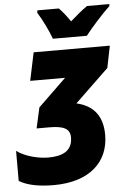

<svg xmlns="http://www.w3.org/2000/svg" viewBox="-64 -983 695 1037"><g transform="rotate(-5 283.5 -464.0)"><path d="M249 -778H433C464 -818 527 -889 568 -927L569 -938H448C419 -918 388 -892 355 -863C339 -887 313 -921 295 -938H179L177 -925C203 -884 233 -822 249 -778ZM186 10C381 10 485 -91 485 -236C485 -333 442 -397 345 -419L528 -595L552 -714H139L107 -562H296L144 -415L119 -303H189C265 -303 300 -286 300 -239C300 -165 245 -141 169 -141C112 -141 41 -160 -2 -192V-29C44 -1 110 10 186 10Z"/></g></svg>

Font: Noto Sans UI SemiCondensed Black
Style: Italic
Weight: 900
Width: 4
Italic angle: -372°
Designer: Monotype Design Team
Foundry: Monotype Imaging Inc.
Version: Version 1.901